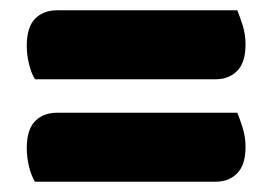

<svg xmlns="http://www.w3.org/2000/svg" viewBox="-20 -482 529 373"><path d="M48 -328Q41 -339 36.5 -357Q32 -375 32 -393Q32 -429 48 -445.5Q64 -462 91 -462H441Q446 -450 451.5 -432.5Q457 -415 457 -396Q457 -361 441 -344.5Q425 -328 399 -328ZM48 -129Q41 -140 36.5 -158Q32 -176 32 -194Q32 -230 48 -246.5Q64 -263 91 -263H441Q446 -251 451.5 -233.5Q457 -216 457 -197Q457 -162 441 -145.5Q425 -129 399 -129Z"/></svg>

Font: Baloo Tamma
Style: Regular
Weight: 400
Designer: Divya Kowshik and Ek Type
Foundry: Ek Type
Version: Version 1.007;PS 1.000;hotconv 1.0.88;makeotf.lib2.5.647800